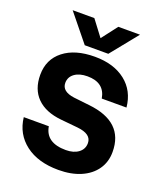

<svg xmlns="http://www.w3.org/2000/svg" viewBox="-156 -966 922 1077"><g transform="rotate(20 305.0 -427.0)"><path d="M361.5 -700H221L90 -861.5H219.5L290.5 -767.5L362.5 -861.5H492ZM340.5 -252.5 238.5 -262.5Q144 -272 93.5 -322.5Q43 -373 43 -459Q43 -551.5 111.5 -605.2Q180 -659 297.5 -659Q410.5 -659 480.8 -603.8Q551 -548.5 560.5 -451.5H413Q397.5 -541.5 295.5 -541.5Q248 -541.5 219.2 -520.5Q190.5 -499.5 190.5 -464.5Q190.5 -413.5 265 -403.5L358 -393Q572.5 -370.5 572.5 -190.5Q572.5 -130.5 541.2 -85.8Q510 -41 453.2 -16.5Q396.5 8 320.5 8Q198.5 8 123.5 -49.2Q48.5 -106.5 37.5 -204H187Q202.5 -111 321.5 -111Q368.5 -111 397 -132.5Q425.5 -154 425.5 -189.5Q425.5 -244 340.5 -252.5Z"/></g></svg>

Font: Overused Grotesk
Style: Bold
Weight: 710
Version: Version 0.004